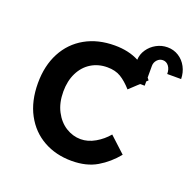

<svg xmlns="http://www.w3.org/2000/svg" viewBox="-115 -754 899 883"><g transform="rotate(20 334.0 -312.0)"><path d="M55.5 -275Q55.5 -360 89.2 -424Q123 -488 185 -523Q247 -558 329.5 -558Q398 -558 448 -531.5Q449 -558.5 465 -582Q481 -605.5 506.2 -619.2Q531.5 -633 560 -633Q590.5 -633 615 -617.5Q639.5 -602 653.5 -575.5Q667.5 -549 668 -517H600Q600 -540.5 588.8 -555.2Q577.5 -570 560 -570Q544 -570 532.5 -557.5Q521 -545 521 -528V-471L529.5 -460L521 -452V-431H498.5L452.5 -388Q424.5 -419.5 397.5 -435.8Q370.5 -452 331.5 -452Q287 -452 252.2 -430.5Q217.5 -409 198 -369.5Q178.5 -330 178.5 -278Q178.5 -222.5 199.8 -182Q221 -141.5 255.2 -120.2Q289.5 -99 327.5 -99Q363 -99 397.8 -119Q432.5 -139 457.5 -169L534.5 -98Q496 -50.5 445.5 -20.8Q395 9 322.5 9Q245.5 9 185 -24.8Q124.5 -58.5 90 -122.5Q55.5 -186.5 55.5 -275Z"/></g></svg>

Font: JuliaMono
Style: Bold
Weight: 700
Monospace: yes
Designer: cormullion
Foundry: corm
Version: Version 0.055; ttfautohint (v1.8.4)